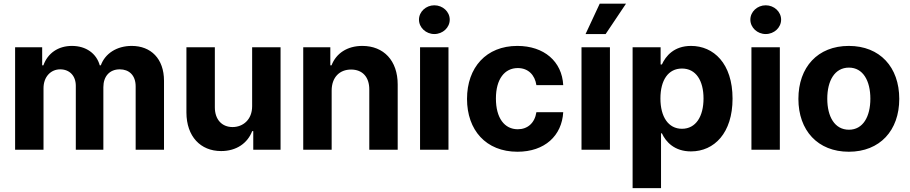

<svg xmlns="http://www.w3.org/2000/svg" viewBox="-20 -797 4845 1022"><path d="M60.4 0H211.6V-327.4C211.6 -387.8 250 -427.9 300.4 -427.9C350.1 -427.9 383.5 -393.8 383.5 -340.2V0H530.2V-333.1C530.2 -389.6 562.5 -427.9 617.5 -427.9C665.8 -427.9 702.1 -397.7 702.1 -337V0H853V-366.8C853 -485.1 782.7 -552.6 681.1 -552.6C601.2 -552.6 539.1 -511.7 516.7 -449.2H511C493.6 -512.4 437.9 -552.6 362.9 -552.6C289.4 -552.6 233.7 -513.5 210.9 -449.2H204.5V-545.5H60.4Z M1322.1 -232.2C1322.4 -159.1 1272.4 -120.7 1218 -120.7C1160.9 -120.7 1123.9 -160.9 1123.6 -225.1V-545.5H972.3V-198.2C972.7 -70.7 1047.2 7.1 1157 7.1C1239 7.1 1297.9 -35.2 1322.4 -99.1H1328.1V0H1473.4V-545.5H1322.1Z M1745.4 -315.3C1745.7 -385.7 1787.6 -426.8 1848.7 -426.8C1909.4 -426.8 1946 -387.1 1945.7 -320.3V0H2096.9V-347.3C2096.9 -474.4 2022.4 -552.6 1908.7 -552.6C1827.8 -552.6 1769.2 -512.8 1744.7 -449.2H1738.3V-545.5H1594.1V0H1745.4Z M2215.9 0H2367.2V-545.5H2215.9ZM2291.9 -615.8C2337 -615.8 2373.9 -650.2 2373.9 -692.5C2373.9 -734.4 2337 -768.8 2291.9 -768.8C2247.2 -768.8 2210.2 -734.4 2210.2 -692.5C2210.2 -650.2 2247.2 -615.8 2291.9 -615.8Z M2734.4 10.7C2879.6 10.7 2970.9 -74.6 2978 -199.9H2835.2C2826.3 -141.7 2788 -109 2736.2 -109C2665.5 -109 2619.7 -168.3 2619.7 -272.7C2619.7 -375.7 2665.8 -434.7 2736.2 -434.7C2791.5 -434.7 2827.1 -398.1 2835.2 -343.8H2978C2971.6 -469.8 2876.1 -552.6 2733.7 -552.6C2568.2 -552.6 2465.9 -437.9 2465.9 -270.6C2465.9 -104.8 2566.4 10.7 2734.4 10.7Z M3075.3 0H3226.6V-545.5H3075.3ZM3096.9 -615.8H3203.8L3312.1 -777.3H3172.2Z M3347.3 204.5H3498.6V-87.4H3503.2C3524.1 -41.9 3570 8.9 3658 8.9C3782.3 8.9 3879.3 -89.5 3879.3 -272C3879.3 -459.5 3778.1 -552.6 3658.4 -552.6C3567.1 -552.6 3523.4 -498.2 3503.2 -453.8H3496.4V-545.5H3347.3ZM3495.4 -272.7C3495.4 -370 3536.6 -432.2 3610.1 -432.2C3685 -432.2 3724.8 -367.2 3724.8 -272.7C3724.8 -177.6 3684.3 -111.5 3610.1 -111.5C3537.3 -111.5 3495.4 -175.4 3495.4 -272.7Z M3979.8 0H4131V-545.5H3979.8ZM4055.8 -615.8C4100.9 -615.8 4137.8 -650.2 4137.8 -692.5C4137.8 -734.4 4100.9 -768.8 4055.8 -768.8C4011 -768.8 3974.1 -734.4 3974.1 -692.5C3974.1 -650.2 4011 -615.8 4055.8 -615.8Z M4498.2 10.7C4663.7 10.7 4766.7 -102.6 4766.7 -270.6C4766.7 -439.6 4663.7 -552.6 4498.2 -552.6C4332.7 -552.6 4229.8 -439.6 4229.8 -270.6C4229.8 -102.6 4332.7 10.7 4498.2 10.7ZM4498.9 -106.5C4422.6 -106.5 4383.5 -176.5 4383.5 -271.7C4383.5 -366.8 4422.6 -437.1 4498.9 -437.1C4573.9 -437.1 4612.9 -366.8 4612.9 -271.7C4612.9 -176.5 4573.9 -106.5 4498.9 -106.5Z"/></svg>

Font: Karasuma Gothic
Style: Bold
Weight: 700
Designer: Rasmus Andersson / Ryoko Nishizuka
Foundry: Genbu
Version: Version 1.00